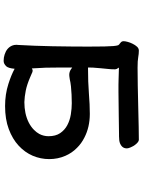

<svg xmlns="http://www.w3.org/2000/svg" viewBox="114 -817 772 1040"><g transform="rotate(90 500.0 -297.0)"><path d="M346.2 -555.2Q355.5 -542.5 355.5 -533.7Q355.5 -515.1 354 -501.5Q352.5 -485.8 349.6 -455.8Q346.7 -425.8 346.2 -413.8Q345.7 -401.9 345.7 -387.7Q426.3 -387.7 486.8 -392.6Q547.4 -397.5 596.7 -397.5Q668.5 -397.5 725.1 -368.2Q757.3 -352.1 781.2 -327.6Q808.6 -300.8 824.2 -264.6Q841.8 -224.1 841.8 -177.7Q841.8 -131.3 823.7 -88.4Q805.2 -45.4 769 -12Q732.9 21.5 679.2 41.5Q625.5 61.5 554.7 61.5Q490.7 61.5 434.6 43.5Q386.7 28.3 352.5 9.8Q349.6 43.5 338.9 55.2Q325.7 69.3 309.6 69.3Q291.5 69.3 275.4 64Q239.7 52.7 227.1 23.4Q222.7 13.2 222.7 0.5Q222.7 -5.4 223.6 -11.7Q228.5 -94.2 230.5 -195.3Q232.4 -304.7 232.4 -388.7Q232.4 -496.1 229.5 -524.9Q228 -542 225.1 -550.8Q222.2 -556.6 215.3 -560.5Q211.4 -563 207.5 -567.4Q203.1 -572.3 203.1 -580.6Q203.1 -588.9 206.8 -602.5Q210.4 -616.2 216.8 -628.9Q223.6 -643.1 233.4 -653.8Q242.7 -663.1 253.9 -663.1Q271.5 -663.1 290 -659.7Q307.6 -656.2 347.2 -656.2Q386.7 -656.2 443.4 -657.2Q500 -658.2 556.2 -659.7Q687 -663.1 737.3 -663.1Q749 -663.1 765.1 -642.1Q771 -634.3 774.4 -626.5Q779.8 -616.7 782.7 -605.5Q783.7 -601.1 783.7 -597.7Q783.7 -582 773.4 -571.8Q767.1 -565.4 756.3 -561Q742.7 -555.7 717.8 -555.7Q713.9 -555.7 707 -555.7Q700.2 -555.7 604 -554.2Q507.8 -552.7 477.5 -552.7H439.5Q425.8 -552.7 415.5 -553.2Q401.9 -553.7 346.2 -555.2ZM350.6 -83.5Q356.9 -87.9 363.3 -87.9Q369.1 -87.9 380.4 -82Q387.7 -78.6 397.5 -74.7Q438 -57.1 470.9 -50.5Q503.9 -43.9 533.2 -43Q596.2 -43 643.1 -66.4Q667 -78.6 684.1 -95.7Q697.3 -108.9 705.6 -124Q717.8 -147.5 717.8 -173.8Q717.8 -212.4 701.2 -236.8Q684.1 -261.7 658.2 -275.4Q631.3 -289.6 599.6 -294.7Q567.9 -299.8 539.1 -299.8Q491.7 -299.8 448.2 -295.4Q434.1 -293.9 426.8 -292.5Q422.4 -291 410.4 -289.1Q398.4 -287.1 395.5 -286.9Q392.6 -286.6 389.9 -286.4Q387.2 -286.1 385.7 -286.1Q368.7 -286.1 354.5 -295.9Q350.1 -298.8 345.7 -302.2V-241.7Q345.7 -216.8 346.2 -194.1Q346.7 -171.4 346.7 -157.2Q350.1 -89.8 350.6 -83.5Z"/></g></svg>

Font: Bakudai
Style: Bold
Weight: 700
Version: Version 1.48